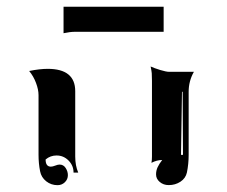

<svg xmlns="http://www.w3.org/2000/svg" viewBox="-20 -679 665 562"><path d="M166 -581.8V-659.2H459V-585.9H198.5Q185.8 -585.9 166 -581.8ZM65.4 -471.2Q96.2 -477.5 119.6 -477.5Q200.2 -477.5 200.2 -412.1V-220.7Q200.2 -194.3 209 -173.8H195.3Q195.3 -194.3 180.7 -209.1Q166 -223.9 145.5 -223.9Q127.4 -223.9 113.5 -212.2Q113.5 -191.4 128.7 -191.2Q133.8 -191.2 141.5 -194.2Q149.2 -197.3 154.3 -197.3Q165.8 -197.3 172.2 -187.3Q178.7 -177.2 178.7 -166.3Q178.7 -154.1 169.8 -145.5Q160.9 -137 148.4 -137Q129.6 -137 115.2 -148.4Q100.8 -159.9 97.4 -177.5Q92.8 -200.7 92.8 -225.6V-400.4Q92.8 -416.7 85.4 -436.3Q78.1 -455.8 65.4 -471.2ZM420.9 -484.4Q430.9 -479.7 448.7 -474.2Q466.6 -468.8 474.6 -468.8H547.6Q532.2 -442.1 532.2 -410.2V-225.6Q532.2 -198.7 527.1 -174.1Q523.4 -157.2 508.3 -147.2Q493.2 -137.2 473.9 -137.2Q458.5 -137.2 447.6 -146.4Q436.8 -155.5 436.8 -168.5Q436.8 -179.7 441.4 -189.6Q446 -199.5 454.8 -210.7Q439.2 -210.7 423.3 -202.4Q424.8 -209.5 424.8 -220.7V-442.4Q424.8 -458 424.2 -464.8Q423.6 -471.7 420.9 -484.4ZM509.8 -225.6H515.6L514.6 -410.2H512.7Z"/></svg>

Font: AgreloyInT3
Style: Medium
Weight: 400
Designer: gluk
Foundry: gluk
Version: Version 0.27